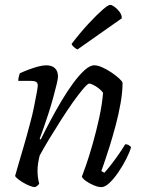

<svg xmlns="http://www.w3.org/2000/svg" viewBox="-20 -768 588 788"><path d="M124 0Q116 0 103 -5Q90 -10 77 -17.5Q64 -25 54 -33Q44 -41 42 -46Q46 -61 55.5 -93Q65 -125 78 -169.5Q91 -214 104 -264Q113 -296 119.5 -329Q126 -362 130.5 -386Q135 -410 135 -417Q135 -428 128 -432Q121 -436 108 -436H55Q55 -444 57 -452.5Q59 -461 61 -467Q78 -475 98 -482.5Q118 -490 137 -495Q156 -500 169 -500Q193 -500 205.5 -488Q218 -476 218 -454Q218 -445 212.5 -422Q207 -399 198.5 -368Q190 -337 179.5 -304Q169 -271 159 -243Q149 -215 143 -199L147 -195Q164 -230 185.5 -270.5Q207 -311 231 -351.5Q255 -392 279.5 -425.5Q304 -459 326.5 -479.5Q349 -500 367 -500Q381 -500 400 -491.5Q419 -483 437.5 -470.5Q456 -458 469 -446Q482 -434 483 -428Q483 -391 475 -345Q467 -299 454.5 -252.5Q442 -206 429.5 -166Q417 -126 407.5 -99Q398 -72 396 -66L408 -59Q417 -68 433.5 -89Q450 -110 467 -134.5Q484 -159 494 -176Q503 -176 509.5 -171.5Q516 -167 518 -164Q512 -143 498 -115.5Q484 -88 466 -61.5Q448 -35 429.5 -17.5Q411 0 396 0Q383 0 365 -7.5Q347 -15 333 -25Q319 -35 316 -43Q321 -55 333.5 -91Q346 -127 360.5 -178Q375 -229 387 -283.5Q399 -338 403 -387Q396 -397 385 -405.5Q374 -414 363 -419.5Q352 -425 346 -425Q340 -425 321.5 -403.5Q303 -382 279 -348Q255 -314 229.5 -274Q204 -234 181 -196Q158 -158 143 -130Q139 -115 136.5 -99Q134 -83 134 -68Q134 -55 135.5 -42Q137 -29 141 -14Q139 -11 135.5 -7.5Q132 -4 124 0ZM298 -565Q291 -568 283 -575Q275 -582 274 -588Q310 -635 343.5 -671Q377 -707 400.5 -727.5Q424 -748 432 -748Q439 -748 450 -740Q461 -732 470.5 -719.5Q480 -707 480 -693Z"/></svg>

Font: Texturina 12pt Light
Style: Italic
Weight: 300
Italic angle: -11°
Designer: Guillermo Torres Carreño
Foundry: Omnibus-Type
Version: Version 1.002